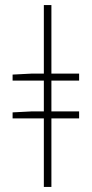

<svg xmlns="http://www.w3.org/2000/svg" viewBox="-20 -742 364 762"><path d="M30 -272V-296L108 -300H294V-272ZM30 -422V-446L108 -450H294V-422ZM154 0V-722H184V0Z"/></svg>

Font: Source Sans 3 ExtraLight ExtraLight
Style: Regular
Weight: 250
Version: Version 3.052;hotconv 1.1.0;makeotfexe 2.6.0